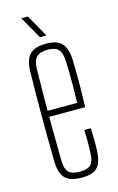

<svg xmlns="http://www.w3.org/2000/svg" viewBox="-116 -791 521 846"><g transform="rotate(-15 144.0 -368.0)"><path d="M149 5.5Q96 5.5 73.5 -17.2Q51 -40 49.5 -92Q48.5 -142.5 48 -194.5Q47.5 -246.5 47.5 -299.2Q47.5 -352 48 -404.2Q48.5 -456.5 49.5 -507Q51 -560 74.2 -582.8Q97.5 -605.5 149 -605.5Q197.5 -605.5 219.2 -582.8Q241 -560 243.5 -508Q244 -490.5 244.5 -459.8Q245 -429 244.8 -386.2Q244.5 -343.5 242.5 -290.5H78.5Q78.5 -245.5 79.2 -197.2Q80 -149 80.5 -90.5Q81.5 -50.5 96.8 -36.2Q112 -22 147 -22Q182 -22 196.8 -36.2Q211.5 -50.5 213 -90.5Q214 -112 214 -137.5Q214 -163 212.5 -194.5H242.5Q244 -164.5 244.2 -139Q244.5 -113.5 243.5 -92Q241 -40 221 -17.2Q201 5.5 149 5.5ZM78.5 -318H213.5Q214.5 -359.5 214.8 -396.5Q215 -433.5 214.5 -462.8Q214 -492 213 -509Q211.5 -546.5 196.8 -562.2Q182 -578 149 -578Q113 -578 97.2 -562.2Q81.5 -546.5 80.5 -509Q80 -454 79.2 -408Q78.5 -362 78.5 -318ZM130 -640 72 -742H102L159.5 -640Z"/></g></svg>

Font: Big Shoulders Display ExtraLight
Style: Regular
Weight: 250
Designer: Patric King
Foundry: XO Type Co
Version: Version 2.002